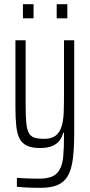

<svg xmlns="http://www.w3.org/2000/svg" viewBox="-20 -703 434 921"><path d="M174 198Q155 198 135.5 197.5Q116 197 97.5 196Q79 195 61 193V150Q74 151 91 152Q108 153 127.5 153.5Q147 154 166 154Q207 154 230.5 143.5Q254 133 267 109Q280 85 283.5 45.5Q287 6 287 -53V-66H283Q278 -45 265.5 -28.5Q253 -12 230.5 -2.5Q208 7 171 7Q133 7 109.5 -4Q86 -15 74 -38Q62 -61 58 -99Q54 -137 54 -190V-510H103V-200Q103 -147 106 -114.5Q109 -82 118.5 -65Q128 -48 145.5 -42.5Q163 -37 191 -37Q227 -37 246.5 -52Q266 -67 275 -95Q284 -123 285.5 -162Q287 -201 287 -248V-510H336V-68Q336 8 329.5 59Q323 110 305.5 140.5Q288 171 256 184.5Q224 198 174 198ZM90 -615V-683H141V-615ZM252 -615V-683H303V-615Z"/></svg>

Font: Saira ExtraCondensed Light
Style: Regular
Weight: 300
Width: 2
Designer: Hector Gatti with collaboration of the Omnibus-Type team
Foundry: Omnibus-Type
Version: Version 1.101